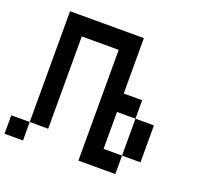

<svg xmlns="http://www.w3.org/2000/svg" viewBox="-132 -932 1153 1086"><g transform="rotate(20 444.5 -389.0)"><path d="M777.8 -111.1H666.7V-333.3H777.8ZM222.2 -111.1H111.1V-777.8H555.6V-444.4H666.7V-333.3H555.6V-111.1H666.7V0H444.4V-666.7H222.2ZM111.1 0H0V-111.1H111.1Z"/></g></svg>

Font: Pixeloid Sans
Style: Regular
Weight: 400
Designer: GGBotNet
Foundry: GGBotNet
Version: 0.5